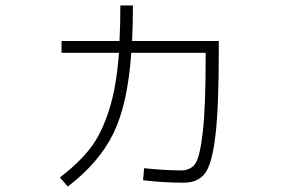

<svg xmlns="http://www.w3.org/2000/svg" viewBox="-20 -652 1040 702"><path d="M463 -502H780V-470Q780 -259 767.5 -155Q755 -51 729 -17.5Q703 16 651 16Q578 16 503 7L507 -37Q584 -29 641 -29Q677 -29 694 -53.5Q711 -78 721.5 -169.5Q732 -261 732 -447V-459H460Q447 -272 395 -165Q343 -58 228 30L199 -3Q268 -56 309 -108.5Q350 -161 378 -247Q406 -333 415 -459H205V-502H417Q420 -562 420 -632H466Q466 -562 463 -502Z"/></svg>

Font: Mplus 1p Light
Style: Regular
Weight: 300
Version: Version 1.061